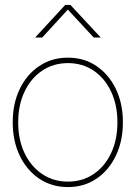

<svg xmlns="http://www.w3.org/2000/svg" viewBox="-20 -760 557 788"><path d="M258.8 7.8Q192.4 7.8 141.1 -26.6Q89.8 -61 61 -121.1Q32.2 -181.2 32.2 -257.8Q32.2 -335 61 -394.8Q89.8 -454.6 141.1 -489Q192.4 -523.4 258.8 -523.4Q325.2 -523.4 376 -489Q426.8 -454.6 455.6 -394.8Q484.4 -335 484.4 -257.8Q484.4 -181.2 455.6 -121.1Q426.8 -61 376 -26.6Q325.2 7.8 258.8 7.8ZM258.8 -14.6Q318.4 -14.6 364.3 -45.7Q410.2 -76.7 436 -131.6Q461.9 -186.5 461.9 -257.8Q461.9 -329.1 436 -384Q410.2 -439 364.3 -470Q318.4 -501 258.8 -501Q199.2 -501 153.1 -470Q106.9 -439 80.8 -384Q54.7 -329.1 54.7 -257.8Q54.7 -186.5 80.8 -131.6Q106.9 -76.7 153.1 -45.7Q199.2 -14.6 258.8 -14.6ZM153.3 -606H124.5V-606.4L247.6 -739.7H269L393.1 -606.4V-606H364.7L258.3 -720.7Z"/></svg>

Font: Inter Display Thin
Style: Regular
Weight: 100
Designer: Rasmus Andersson
Foundry: rsms
Version: Version 4.000;git-a52131595